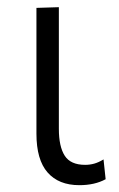

<svg xmlns="http://www.w3.org/2000/svg" viewBox="-20 -518 340 548"><path d="M206.5 10.5Q147.5 10.5 115.8 -25.8Q84 -62 84 -136.5V-495.5L148 -497.5V-150.5Q148 -99.5 164.8 -73.5Q181.5 -47.5 223 -47.5Q236.5 -47.5 249 -51Q261.5 -54.5 275.5 -63L281.5 -6.5Q250.5 10.5 206.5 10.5Z"/></svg>

Font: Heraclito Light
Style: Regular
Weight: 300
Designer: Kostas Bartsokas (font) & Cristiano Sobral (main changes)
Foundry: Kostas Bartsokas (font) & Cristiano Sobral (main changes)
Version: Version 1.00;July 8, 2020;FontCreator 13.0.0.2655 64-bit